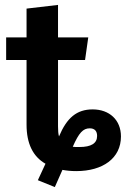

<svg xmlns="http://www.w3.org/2000/svg" viewBox="-20 -681 512 781"><path d="M357 -236C292 -236 252 -202 220 -126C217 -136 216 -150 216 -167V-437H326L339 -529H216V-661L88 -646V-529H5V-437H88V-174C88 -97 114 -44 165 -15L134 52L203 80L234 10C250 13 269 15 290 15C398 15 472 -37 472 -126C472 -193 425 -236 357 -236ZM303 -83C290 -83 281 -83 276 -84C301 -141 318 -159 345 -159C365 -159 375 -148 375 -128C375 -98 351 -83 303 -83Z"/></svg>

Font: Fira Sans Medium
Style: Regular
Weight: 500
Designer: Carrois Corporate & Edenspiekermann AG
Foundry: Carrois Corporate GbR & Edenspiekermann AG
Version: Version 4.203